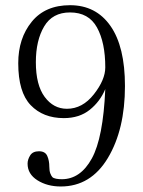

<svg xmlns="http://www.w3.org/2000/svg" viewBox="-20 -711 540 724"><path d="M115.2 -476.6Q115.2 -390.6 148.4 -345.7Q181.6 -300.8 232.4 -300.8Q291 -300.8 334 -355.5Q377 -410.2 377 -457Q377 -550.8 345.7 -607.4Q314.5 -664.1 244.1 -664.1Q177.7 -664.1 146.5 -611.3Q115.2 -558.6 115.2 -476.6ZM220.7 -265.6Q142.6 -265.6 95.7 -314.5Q48.8 -363.3 48.8 -472.7Q48.8 -566.4 99.6 -628.9Q150.4 -691.4 244.1 -691.4Q341.8 -691.4 396.5 -613.3Q451.2 -535.2 451.2 -386.7Q451.2 -222.7 386.7 -115.2Q322.3 -7.8 209 -7.8Q158.2 -7.8 121.1 -31.2Q84 -54.7 84 -93.8Q84 -109.4 93.8 -125Q103.5 -140.6 127 -140.6Q150.4 -140.6 158.2 -123Q166 -105.5 166 -82Q166 -66.4 169.9 -56.6Q173.8 -46.9 177.7 -43Q181.6 -39.1 191.4 -37.1Q201.2 -35.2 212.9 -35.2Q283.2 -35.2 326.2 -113.3Q369.1 -191.4 377 -375Q357.4 -328.1 318.4 -296.9Q279.3 -265.6 220.7 -265.6Z"/></svg>

Font: BabelStone Khitan Small Seal
Style: Regular
Weight: 400
Designer: Andrew West
Foundry: BabelStone
Version: Version 13.000